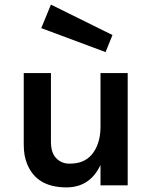

<svg xmlns="http://www.w3.org/2000/svg" viewBox="-20 -804 667 833"><path d="M83 -177V-487H201V-189Q201 -141 224 -117.5Q247 -94 280.5 -94Q314 -94 337 -103.5Q360 -113 377 -132Q414 -175 416 -247V-487H534V0H416V-88Q370 9 268 9Q139 9 98 -92Q83 -127 83 -177ZM159 -682 201 -784 468 -652 438 -578Z"/></svg>

Font: Karmilla
Style: Bold
Weight: 700
Designer: Jonathan Pinhorn
Version: Version 1.000